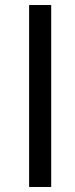

<svg xmlns="http://www.w3.org/2000/svg" viewBox="-20 -745 300 765"><path d="M96 0V-725H184V0Z"/></svg>

Font: Libra Sans Modern
Style: Italic
Weight: 400
Italic angle: -12°
Foundry: Stefan Peev, Context Ltd
Version: Version 1.000